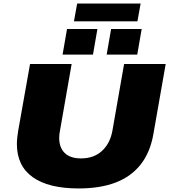

<svg xmlns="http://www.w3.org/2000/svg" viewBox="-20 -1048 952 1080"><path d="M422 12Q253 12 164 -51.5Q75 -115 75 -238Q75 -255 77 -273Q79 -291 82 -311L149 -688H383L317 -311Q315 -301 314 -291.5Q313 -282 313 -272Q313 -218 344 -187.5Q375 -157 436 -157Q508 -157 553.5 -199Q599 -241 612 -311L678 -688H912L843 -295Q825 -191 771.5 -123Q718 -55 631 -21.5Q544 12 422 12ZM332 -741 357 -885H528L503 -741ZM580 -741 605 -885H777L752 -741ZM396 -928 414 -1028H771L753 -928Z"/></svg>

Font: Archivo SemiExpanded Black
Style: Italic
Weight: 900
Width: 6
Italic angle: -10°
Designer: Hector Gatti
Foundry: Omnibus-Type
Version: Version 2.001